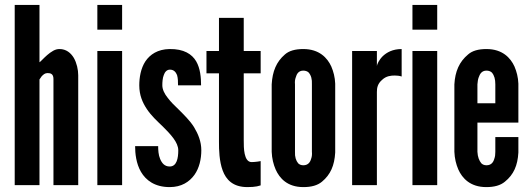

<svg xmlns="http://www.w3.org/2000/svg" viewBox="-20 -755 2163 783"><path d="M141 0H40V-735H141V-501C143 -502 147 -506 153 -512C164 -523 179 -538 197 -548C206 -553 214 -555 223 -555C250 -555 269 -539 281 -519C293 -498 299 -471 299 -448V0H198V-433C198 -454 186 -457 174 -457C163 -457 157 -451 150 -444C147 -440 144 -436 141 -431Z M377 -735H478V-634H377ZM377 0V-547H478V0Z M706 -407C706 -420 706 -436 702 -449C697 -461 689 -471 673 -471C660 -471 652 -461 648 -449C643 -437 642 -420 642 -407C642 -390 651 -372 664 -356C676 -340 692 -324 708 -309C729 -288 754 -264 771 -237C788 -209 801 -178 801 -142C801 -107 793 -70 773 -42C752 -13 720 8 672 8C611 8 575 -20 555 -54C535 -88 531 -130 531 -159H625C625 -144 626 -123 633 -107C640 -90 651 -76 672 -76C701 -76 707 -110 707 -142C707 -175 675 -208 644 -239C620 -262 597 -283 579 -310C561 -337 548 -367 548 -407C548 -439 554 -476 573 -505C592 -533 623 -554 671 -555C730 -556 763 -534 780 -505C797 -476 800 -438 800 -407Z M974 -682V-547H1043V-456H974V-184C974 -167 974 -145 978 -127C982 -109 990 -94 1006 -94C1014 -94 1024 -95 1031 -96C1035 -97 1039 -97 1043 -98V1C1038 2 1033 4 1028 5C1018 7 1005 8 989 8C930 8 902 -22 888 -60C874 -98 873 -144 873 -176V-456H822V-547H873V-682Z M1347 -133C1344 -80 1328 -43 1293 -14C1275 1 1250 8 1217 8C1152 8 1120 -28 1104 -64C1095 -85 1089 -109 1088 -136V-411C1091 -464 1107 -503 1142 -533C1159 -548 1184 -555 1217 -555C1282 -555 1315 -519 1331 -484C1340 -463 1346 -440 1347 -414ZM1252 -411C1253 -432 1249 -447 1239 -459C1234 -464 1226 -467 1217 -467C1198 -467 1190 -454 1186 -439C1183 -431 1182 -422 1183 -411V-136C1182 -115 1187 -100 1196 -89C1201 -84 1208 -81 1217 -81C1236 -81 1245 -93 1249 -108C1252 -116 1253 -125 1252 -136Z M1618 -443C1609 -446 1599 -447 1590 -447C1574 -447 1555 -445 1539 -430C1520 -414 1517 -397 1517 -380V0H1416V-547H1517V-486C1518 -493 1525 -510 1541 -526C1557 -541 1581 -555 1618 -555Z M1662 -735H1763V-634H1662ZM1662 0V-547H1763V0Z M2094 -196V-133C2091 -80 2075 -43 2039 -14C2021 1 1996 8 1963 8C1898 8 1865 -28 1849 -64C1840 -85 1834 -109 1833 -136V-411C1836 -464 1853 -503 1889 -533C1906 -548 1931 -555 1964 -555C2029 -555 2062 -519 2078 -484C2087 -463 2093 -440 2094 -414V-255H1927V-136C1928 -115 1934 -100 1943 -89C1948 -84 1955 -81 1964 -81C1983 -81 1992 -93 1996 -108C1999 -116 2000 -125 2000 -136V-196ZM1927 -334H2000V-411C2000 -432 1996 -447 1986 -459C1981 -464 1973 -467 1964 -467C1945 -467 1937 -454 1932 -439C1929 -431 1928 -422 1927 -411Z"/></svg>

Font: League Gothic
Style: Regular
Weight: 400
Designer: The League of Moveable Type
Version: Version 1.560;PS 001.560;hotconv 1.0.56;makeotf.lib2.0.21325